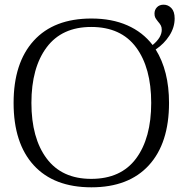

<svg xmlns="http://www.w3.org/2000/svg" viewBox="-20 -789 783 819"><path d="M644 -578Q701 -487 701 -350Q701 -178 615 -84Q529 10 370 10Q210 10 124 -84Q38 -178 38 -350Q38 -521 124 -615.5Q210 -710 370 -710Q457 -710 523 -681Q589 -652 631 -597Q670 -629 670 -662Q670 -673 666 -680.5Q662 -688 654 -697Q646 -707 642.5 -713.5Q639 -720 639 -731Q639 -747 649.5 -758Q660 -769 678 -769Q697 -769 711 -754.5Q725 -740 725 -710Q725 -672 702.5 -637Q680 -602 644 -578ZM625 -350Q625 -500 560.5 -587Q496 -674 369 -674Q244 -674 179 -587Q114 -500 114 -350Q114 -200 179 -113Q244 -26 369 -26Q496 -26 560.5 -113Q625 -200 625 -350Z"/></svg>

Font: Taviraj Light
Style: Regular
Weight: 300
Designer: Katatrad Team
Foundry: CadsonDemak
Version: Version 1.001